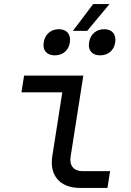

<svg xmlns="http://www.w3.org/2000/svg" viewBox="-20 -920 640 940"><path d="M337 -769H407L516 -900H436ZM470 -649C509 -649 538 -673 544 -712C550 -752 529 -777 490 -777C451 -777 422 -752 416 -712C410 -673 431 -649 470 -649ZM248 -649C287 -649 316 -673 322 -712C328 -752 307 -777 268 -777C229 -777 200 -752 194 -712C188 -673 209 -649 248 -649ZM371 0H506L519 -82H384C341 -82 318 -110 326 -155L388 -550H98L85 -468H285L236 -155C221 -61 274 0 371 0Z"/></svg>

Font: JetBrains Mono
Style: Italic
Weight: 400
Italic angle: -9°
Monospace: yes
Designer: Philipp Nurullin, Konstantin Bulenkov
Foundry: JetBrains
Version: Version 2.305